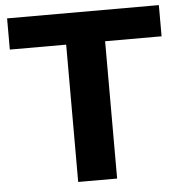

<svg xmlns="http://www.w3.org/2000/svg" viewBox="-53 -790 789 840"><g transform="rotate(-5 342.0 -370.0)"><path d="M256.5 0V-603H9V-740H675.5V-603H427.5V0Z"/></g></svg>

Font: Encode Sans Semi Expanded
Style: Bold
Weight: 700
Width: 6
Designer: Multiple Designers
Foundry: Impallari Type
Version: Version 2.000